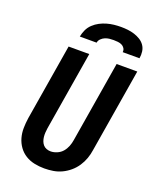

<svg xmlns="http://www.w3.org/2000/svg" viewBox="-172 -1054 944 1161"><g transform="rotate(20 300.0 -473.5)"><path d="M257 8Q224 8 193 1.5Q162 -5 136 -21Q110 -37 92 -62Q74 -87 65.5 -117Q57 -147 57.5 -179.5Q58 -212 63 -245L144 -735H277L193 -227Q191 -213 190 -199Q189 -185 190.5 -171Q192 -157 196.5 -144.5Q201 -132 209.5 -122Q218 -112 231 -107Q244 -102 258 -102Q278 -102 299 -111Q320 -120 334 -136.5Q348 -153 356 -173.5Q364 -194 367 -215L453 -735H586L497 -197Q493 -169 483.5 -142Q474 -115 457.5 -90Q441 -65 418 -45.5Q395 -26 368.5 -13.5Q342 -1 313.5 3.5Q285 8 257 8ZM187 -815Q191 -837 201 -859Q211 -881 229 -898Q247 -915 268 -926Q289 -937 311.5 -943.5Q334 -950 357 -952.5Q380 -955 402 -955Q424 -955 446 -952.5Q468 -950 488.5 -943.5Q509 -937 527 -926Q545 -915 557 -898Q569 -881 572 -859Q575 -837 571 -815H463Q465 -829 458 -840Q451 -851 439.5 -856.5Q428 -862 414.5 -863.5Q401 -865 387 -865Q373 -865 359.5 -863.5Q346 -862 332.5 -856.5Q319 -851 308 -840Q297 -829 295 -815Z"/></g></svg>

Font: Iosevka Extrabold Extended
Style: Italic
Weight: 800
Width: 7
Italic angle: -9°
Monospace: yes
Designer: Belleve Invis
Foundry: Belleve Invis
Version: Version 32.5.0; ttfautohint (v1.8.4)